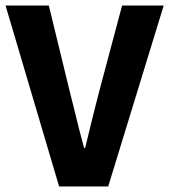

<svg xmlns="http://www.w3.org/2000/svg" viewBox="-27 -672 610 692"><path d="M186 0 -7 -652H149L223 -348Q232 -313 240.5 -278Q249 -243 257.5 -209Q266 -175 276 -139H280Q289 -175 297 -209Q305 -243 314 -278Q323 -313 332 -348L413 -652H563L363 0Z"/></svg>

Font: Source Sans 3
Style: Bold
Weight: 700
Designer: Paul D. Hunt
Foundry: Adobe
Version: Version 3.052;hotconv 1.1.0;makeotfexe 2.6.0